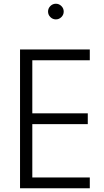

<svg xmlns="http://www.w3.org/2000/svg" viewBox="-20 -1017 560 1037"><path d="M88.2 0V-750H465V-691.4H154.5V-405H454.1V-346.4H154.5V-58.6H465V0ZM281.8 -912.3Q264.5 -912.3 252 -924.8Q239.5 -937.3 239.5 -954.5Q239.5 -971.8 252 -984.3Q264.5 -996.8 281.8 -996.8Q299.1 -996.8 311.6 -984.3Q324.1 -971.8 324.1 -954.5Q324.1 -937.3 311.6 -924.8Q299.1 -912.3 281.8 -912.3Z"/></svg>

Font: Spartan
Style: Regular
Weight: 400
Designer: Matt Bailey, Mirko Velimirovic
Foundry: Matt Bailey
Version: Version 1.005